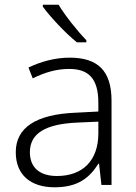

<svg xmlns="http://www.w3.org/2000/svg" viewBox="-20 -786 576 816"><path d="M229 -766H162V-758C191 -717 257 -646 307 -606H347V-615C309 -654 255 -722 229 -766ZM276 -541C212 -541 151 -523 101 -499L119 -453C170 -478 219 -493 274 -493C355 -493 398 -454 398 -349V-312L301 -307C135 -300 47 -245 47 -139C47 -43 110 10 212 10C311 10 360 -30 398 -90H401L411 0H454V-358C454 -485 396 -541 276 -541ZM308 -265 398 -269V-217C397 -105 333 -38 222 -38C150 -38 107 -73 107 -139C107 -219 173 -259 308 -265Z"/></svg>

Font: Noto Sans Meetei Mayek Light
Style: Regular
Weight: 300
Designer: Monotype Design Team and Neelakash Kshetrimayum
Foundry: Monotype Imaging Inc.
Version: Version 2.002